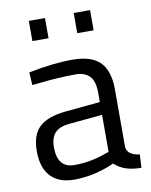

<svg xmlns="http://www.w3.org/2000/svg" viewBox="-82 -772 665 843"><g transform="rotate(-10 250.5 -350.5)"><path d="M425 -349V-93Q428 -56 483 -49L480 10Q401 10 361 -30Q271 10 181 10Q112 10 76 -29Q40 -68 40 -141Q40 -214 77 -248.5Q114 -283 193 -291L350 -306V-349Q350 -400 328 -422Q306 -444 268 -444Q188 -444 102 -434L71 -431L68 -488Q178 -510 263 -510Q348 -510 386.5 -471Q425 -432 425 -349ZM117 -145Q117 -53 193 -53Q261 -53 327 -76L350 -84V-249L202 -235Q157 -231 137 -209Q117 -187 117 -145ZM105 -621V-711H177V-621ZM305 -621V-711H378V-621Z"/></g></svg>

Font: Titillium Web[RUS by Daymarius]
Style: Regular
Weight: 400
Designer: Cyrillization by Daymarius
Foundry: Cyrillization by Daymarius
Version: Version 1.002 September 11, 2018